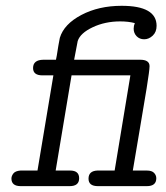

<svg xmlns="http://www.w3.org/2000/svg" viewBox="-20 -635 565 655"><path d="M19 -25.9Q19 -34.7 25.6 -43.2Q32.2 -51.8 49.8 -53.2H107.9L162.1 -377.9H125Q92.8 -377.9 92.8 -402.8Q92.8 -430.7 127.9 -431.2H170.9L173.8 -445.8Q175.8 -460 179 -478.5Q182.1 -497.1 184.1 -505.9Q198.2 -552.7 257.6 -584Q316.9 -615.2 395 -615.2Q514.2 -615.2 514.2 -546.9Q514.2 -525.9 501 -513.4Q487.8 -501 471.9 -501Q456.1 -501 446 -511.5Q436 -522 436 -537.1Q436 -546.9 439.9 -556.2Q418 -562 390.1 -562Q338.4 -562 296.1 -542Q253.9 -522 245.1 -495.1Q244.1 -491.2 232.9 -431.2H458Q490.2 -431.2 490.2 -409.2Q490.2 -396 480.2 -333.5Q470.2 -271 455.1 -183.6Q439.9 -96.2 433.1 -53.2H481Q498 -53.2 505.6 -45.2Q513.2 -37.1 513.2 -26.9Q513.2 0 481 0H314Q281.7 0 282 -25.9Q282.2 -51.8 312 -53.2H371.1L424.8 -377.9H224.1L169.9 -53.2H219.2Q250 -53.2 250 -26.9Q250 0 217.8 0H50.8Q19 0 19 -25.9Z"/></svg>

Font: CMU Typewriter Text
Style: LightOblique
Weight: 200
Italic angle: -9.46001°
Version: Version 0.7.0